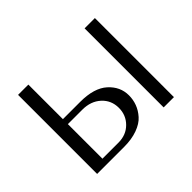

<svg xmlns="http://www.w3.org/2000/svg" viewBox="-141 -951 1202 1202"><g transform="rotate(-45 460.0 -350.0)"><path d="M120 0V-700H211V-394H364Q487 -394 548 -339Q609 -284 609 -207Q609 -169 596 -134Q583 -99 555.5 -68Q528 -37 477 -18.5Q426 0 358 0ZM211 -44H353Q421 -44 465 -88Q509 -132 509 -196Q509 -263 461.5 -306.5Q414 -350 339 -350H211ZM709 -700H800V0H709Z"/></g></svg>

Font: Tenor Sans
Style: Regular
Weight: 400
Designer: Denis Masharov
Foundry: Denis Masharov
Version: Version 1.1